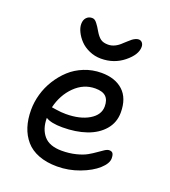

<svg xmlns="http://www.w3.org/2000/svg" viewBox="-137 -864 840 950"><g transform="rotate(20 283.0 -389.0)"><path d="M293.9 -589.8Q260.7 -589.8 231.7 -602.8Q202.6 -615.7 184.1 -635.3Q165.5 -654.8 154.8 -676.8Q144 -698.7 144 -717.8Q144 -739.3 155.5 -751.7Q167 -764.2 185.1 -764.2Q192.4 -764.2 198.5 -760.7Q204.6 -757.3 211.9 -747.6Q219.2 -737.8 222.9 -732.2Q226.6 -726.6 235.8 -710.9Q249 -688.5 263.4 -677.7Q277.8 -667 303.2 -667Q338.9 -667 372.1 -700.2Q377 -704.6 388.9 -715.3Q400.9 -726.1 406.2 -730.2Q411.6 -734.4 420.7 -738.8Q429.7 -743.2 438 -743.2Q449.7 -743.2 456.8 -734.6Q463.9 -726.1 463.9 -712.9Q463.9 -671.9 413.1 -630.9Q362.3 -589.8 293.9 -589.8ZM272 -14.2Q216.8 -14.2 174.8 -30.3Q132.8 -46.4 107.2 -76.2Q81.5 -106 68.8 -145.5Q56.2 -185.1 56.2 -233.9Q56.2 -274.9 67.9 -316.4Q79.6 -357.9 102.8 -395.3Q126 -432.6 157.5 -461.7Q189 -490.7 231.7 -507.8Q274.4 -524.9 321.8 -524.9Q394.5 -524.9 436.3 -486.3Q478 -447.8 478 -373Q478 -320.3 445.1 -281.7Q412.1 -243.2 356.7 -224.1Q301.3 -205.1 231 -205.1Q170.4 -205.1 143.1 -223.1V-222.2Q143.1 -164.6 172.9 -129.9Q202.6 -95.2 267.1 -95.2Q307.1 -95.2 341.3 -103.8Q375.5 -112.3 397 -124.5Q418.5 -136.7 435.3 -148.9Q452.1 -161.1 465.6 -169.7Q479 -178.2 488.8 -178.2Q502 -178.2 507.6 -170.2Q513.2 -162.1 513.2 -144Q513.2 -117.2 480 -87.2Q446.8 -57.1 389.6 -35.6Q332.5 -14.2 272 -14.2ZM319.8 -441.9Q258.3 -441.9 211.9 -396Q165.5 -350.1 148.9 -280.8Q149.4 -280.8 174.6 -276.9Q199.7 -272.9 224.1 -272.9Q298.8 -272.9 345.9 -301Q393.1 -329.1 393.1 -374Q393.1 -408.2 375.5 -425Q357.9 -441.9 319.8 -441.9Z"/></g></svg>

Font: Shantell Sans Bouncy
Style: Regular
Weight: 400
Designer: Stephen Nixon, Anya Danilova, Shantell Martin
Foundry: Arrow Type
Version: Version 1.006;[9816181b4]